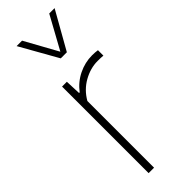

<svg xmlns="http://www.w3.org/2000/svg" viewBox="-269 -828 847 847"><g transform="rotate(-45 155.0 -404.0)"><path d="M78.5 -540H108.5L111.5 -467H115.5Q143.5 -504 184.5 -524Q225.5 -544 269.5 -544Q288 -544 304 -541.5V-507.5Q292 -509 269 -509Q224.5 -509 181.2 -484.8Q138 -460.5 112.5 -416V0H78.5ZM266.5 -808H300L200.5 -632H162.5L63 -808H97L182 -654Z"/></g></svg>

Font: Encode Sans Semi Condensed Thin
Style: Regular
Weight: 250
Width: 4
Designer: Multiple Designers
Foundry: Impallari Type
Version: Version 2.000